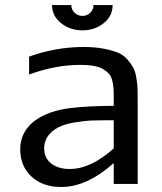

<svg xmlns="http://www.w3.org/2000/svg" viewBox="-20 -728 640 760"><path d="M425.8 -708Q425.8 -664.6 390.4 -636.2Q355 -607.9 306.2 -607.9Q257.3 -607.9 221.7 -636.5Q186 -665 186 -708H262.2Q262.2 -689.9 275.1 -677.5Q288.1 -665 306.2 -665Q324.2 -665 337.2 -677.5Q350.1 -689.9 350.1 -708ZM311 -542Q355.5 -542 389.9 -535.4Q424.3 -528.8 446.8 -519.5Q469.2 -510.3 484.6 -492.2Q500 -474.1 507.8 -459.7Q515.6 -445.3 519.8 -419.4Q523.9 -393.6 524.4 -377.9Q524.9 -362.3 524.9 -333V0H430.2V-82.5Q324.2 12.2 222.2 12.2Q148.4 12.2 104.2 -29.5Q60.1 -71.3 60.1 -136.2Q60.1 -218.8 139.2 -264.2Q190.4 -292 258.8 -300.3Q327.1 -308.6 430.2 -309.1V-349.1Q430.2 -369.6 429 -382.8Q427.7 -396 423.6 -411.6Q419.4 -427.2 410.6 -436.8Q401.9 -446.3 387.5 -454.8Q373 -463.4 350.3 -467.3Q327.6 -471.2 296.9 -471.2Q200.2 -471.2 95.2 -433.1V-503.9Q200.7 -542 311 -542ZM430.2 -140.6V-252H428.2Q373.5 -252 344.5 -251Q315.4 -250 275.4 -243.4Q235.4 -236.8 209 -223.1Q154.8 -192.9 154.8 -141.1Q154.8 -103 182.4 -81.1Q210 -59.1 255.9 -59.1Q339.8 -59.1 430.2 -140.6Z"/></svg>

Font: Aurulent Sans Mono
Style: Regular
Weight: 400
Monospace: yes
Version: Version 2007.05.04